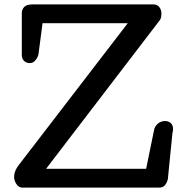

<svg xmlns="http://www.w3.org/2000/svg" viewBox="-20 -857 850 877"><path d="M81.5 0Q65.9 0 55.2 -15.9Q44.4 -31.7 44.4 -49.8Q44.4 -76.2 66.4 -104L563.5 -751H174.3L155.3 -606Q150.4 -591.8 140.6 -580.3Q130.9 -568.8 115.2 -568.8Q100.1 -568.8 89.8 -579.1Q79.6 -589.4 79.6 -605V-797.9Q79.6 -813 90.3 -825Q101.1 -836.9 129.4 -836.9H681.2Q698.2 -836.9 707.8 -824.5Q717.3 -812 717.3 -795.9Q717.3 -786.1 715.6 -777.8Q713.9 -769.5 709.5 -764.2L190.4 -85.9H647.5L684.6 -267.1Q689.5 -283.2 702.9 -293.7Q716.3 -304.2 734.4 -304.2Q750 -304.2 760.3 -294.4Q770.5 -284.7 770.5 -268.1Q770.5 -257.8 767.6 -249L746.6 -38.1Q741.7 -20.5 732.7 -10.3Q723.6 0 706.5 0Z"/></svg>

Font: Cutive
Style: Regular
Weight: 400
Version: Version 1.100; ttfautohint (v1.8.4.7-5d5b)